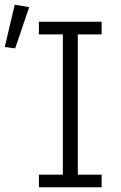

<svg xmlns="http://www.w3.org/2000/svg" viewBox="-45 -790 512 810"><path d="M19 -585.9 -24.9 -591.8 17.1 -770 78.1 -759.8ZM119.1 0V-53.2H220.2V-645H119.1V-698.2H383.8V-645H283.2V-53.2H383.8V0Z"/></svg>

Font: Anuphan Light
Style: Regular
Weight: 300
Designer: Mike Abbink, Paul van der Laan, Pieter van Rosmalen, Mint Tantisuwanna
Foundry: Bold Monday; Cadson Demak
Version: Version 3.002;hotconv 1.0.109;makeotfexe 2.5.65596